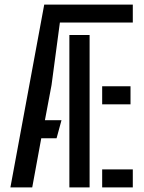

<svg xmlns="http://www.w3.org/2000/svg" viewBox="-20 -820 629 840"><path d="M25.5 0 173.5 -800H561V-721.5H242L205.5 -448L176.5 -294H249L227.5 -215H160.5L121 0ZM427 0V-79H561V0ZM283.5 0V-667H372V0ZM427 -363.5V-442.5H551V-363.5Z"/></svg>

Font: Big Shoulders Stencil Text Thin Medium
Style: Regular
Weight: 500
Version: Version 2.001